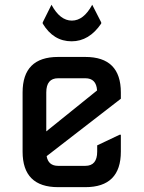

<svg xmlns="http://www.w3.org/2000/svg" viewBox="-20 -772 592 792"><path d="M219.7 0Q73.2 0 73.2 -146.5V-390.6Q73.2 -537.1 219.7 -537.1H332Q478.5 -537.1 478.5 -390.6V-364.7L172.4 -127.9Q179.2 -87.9 219.7 -87.9H332Q380.9 -87.9 380.9 -146.5V-172.4L473.6 -216.3H478.5V-146.5Q478.5 0 332 0ZM170.9 -230 380.4 -398.9Q377.4 -449.2 332 -449.2H219.7Q170.9 -449.2 170.9 -390.6ZM156.2 -674.8V-679.7L192.4 -752.4Q227.5 -687 276.4 -687Q325.2 -687 360.4 -752.4L397.5 -679.7V-674.8Q347.7 -601.6 275.4 -601.6Q200.2 -601.6 156.2 -674.8Z"/></svg>

Font: Nova Square
Style: Book
Weight: 400
Version: Version 2.000